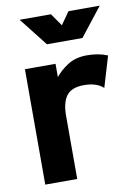

<svg xmlns="http://www.w3.org/2000/svg" viewBox="-83 -777 589 832"><g transform="rotate(-10 212.0 -361.5)"><path d="M372.6 -368.2Q342.8 -395.5 287.6 -395.5Q232.4 -395.5 210.4 -365.5Q188.5 -335.4 188.5 -279.3V0H47.9V-507.8H182.6V-449.2Q202.6 -475.1 237.3 -497.8Q272 -520.5 323.2 -520.5Q373.5 -520.5 413.1 -503.9ZM200.2 -722.7 238.8 -667.5 277.3 -722.7H415L316.9 -597.7H160.6L62.5 -722.7Z"/></g></svg>

Font: Giphurs
Style: Bold
Weight: 700
Version: Version 0.920; ttfautohint (v1.8.4.7-5d5b)